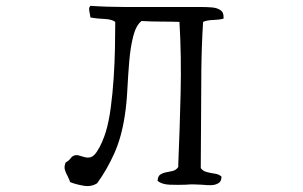

<svg xmlns="http://www.w3.org/2000/svg" viewBox="-20 -670 1040 658"><path d="M746 -606Q730 -602 710 -601.5Q690 -601 676 -595Q671 -516 670 -430Q669 -344 669 -253Q669 -214 668.5 -174Q668 -134 668 -94Q675 -84 688 -80.5Q701 -77 715.5 -75Q730 -73 739 -65Q739 -50 731 -44Q723 -38 711 -36Q702 -35 691.5 -35.5Q681 -36 671 -37Q664 -37 658 -37.5Q652 -38 646 -38Q639 -38 631.5 -38Q624 -38 616 -37Q589 -36 562 -37Q535 -38 520 -50Q521 -66 529 -71.5Q537 -77 547 -79Q559 -81 571.5 -84Q584 -87 591 -98V-108Q596 -225 599 -351Q602 -477 595 -595Q565 -596 532.5 -596Q500 -596 465 -598Q446 -583 436.5 -545.5Q427 -508 423 -460.5Q419 -413 416.5 -364Q414 -315 408 -276Q397 -201 372 -145Q347 -89 313 -42Q293 -29 266.5 -33.5Q240 -38 220 -46Q219 -51 216.5 -56Q214 -61 212 -66Q206 -76 202.5 -87.5Q199 -99 205 -113Q217 -120 222.5 -128Q228 -136 238 -138Q244 -139 249.5 -137.5Q255 -136 261 -134Q267 -132 274 -130.5Q281 -129 290 -131Q301 -134 311.5 -149.5Q322 -165 330 -184Q338 -203 342 -216Q353 -252 359.5 -300.5Q366 -349 369.5 -402Q373 -455 374 -505Q375 -555 375 -595Q363 -604 338 -605Q313 -606 290 -610Q290 -613 288 -622Q286 -630 285.5 -637.5Q285 -645 290 -650Q348 -646 411 -646Q474 -646 540 -646Q570 -646 600.5 -646Q631 -646 661 -646Q664 -646 670 -646Q689 -646 707 -644.5Q725 -643 736.5 -634.5Q748 -626 746 -606Z"/></svg>

Font: Yuji Mai
Style: Regular
Weight: 400
Designer: Kataoka Yuji
Foundry: Kinuta Font Factory
Version: Version 3.002